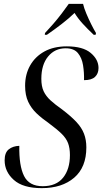

<svg xmlns="http://www.w3.org/2000/svg" viewBox="-20 -964 530 994"><path d="M196 10Q99 10 51.5 -32.5Q4 -75 4 -134Q4 -174 25.5 -191Q47 -208 80 -209Q78 -106 104.5 -53Q131 0 201 0Q271 0 306.5 -44Q342 -88 342 -161Q342 -197 332.5 -222.5Q323 -248 299 -271.5Q275 -295 233 -326Q197 -351 169.5 -377Q142 -403 126 -437Q110 -471 110 -520Q110 -579 136 -625Q162 -671 210 -697.5Q258 -724 326 -724Q409 -724 449.5 -690Q490 -656 490 -612Q490 -583 472 -566Q454 -549 415 -549Q416 -588 410 -626Q404 -664 383.5 -689Q363 -714 320 -714Q264 -714 229 -671.5Q194 -629 194 -556Q194 -517 206 -491.5Q218 -466 241.5 -444.5Q265 -423 302 -397Q348 -362 375.5 -332.5Q403 -303 415 -271.5Q427 -240 427 -201Q427 -98 364 -44Q301 10 196 10ZM213 -793Q232 -813 255 -839.5Q278 -866 299 -893.5Q320 -921 336 -944H410Q415 -922 427 -893.5Q439 -865 452.5 -838Q466 -811 477 -793L475 -784H465Q433 -814 408 -841.5Q383 -869 366 -897Q336 -868 299 -839.5Q262 -811 223 -784H212Z"/></svg>

Font: Noto Serif Display Condensed
Style: Italic
Weight: 400
Width: 3
Italic angle: -12°
Designer: Monotype Design Team
Foundry: Monotype Imaging Inc.
Version: Version 2.009